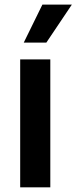

<svg xmlns="http://www.w3.org/2000/svg" viewBox="-20 -799 327 819"><path d="M81.3 -617.2H177.6L286.6 -779.5H160.9ZM66.1 0H194.6V-545.5H66.1Z"/></svg>

Font: TID UI Semi Bold
Style: Regular
Weight: 600
Designer: The TID Project Authors
Foundry: Bakken & Bæck
Version: Version 1.001;hotconv 1.0.109;makeotfexe 2.5.65596